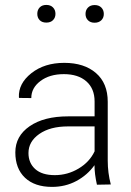

<svg xmlns="http://www.w3.org/2000/svg" viewBox="-20 -733 522 764"><path d="M187 10.7Q118.2 10.7 79.6 -25.6Q41 -62 41 -126.7Q41 -191.4 97.9 -230.7Q154.8 -270 251.5 -270H356.4V-329.1Q356.4 -380.4 323.7 -409.2Q291 -438 234.1 -438Q177.2 -438 140.9 -410.6Q104.5 -383.3 104.5 -342.8L56.2 -343.3L55.2 -345.7Q52.7 -400.4 104.7 -441.7Q156.7 -482.9 235.8 -482.9Q314.9 -482.9 361.8 -442.4Q408.7 -401.9 408.7 -328.1V-94.2Q408.7 -44.9 420.9 1L365.7 2Q356 -41 356 -75.7Q328.1 -36.6 284.2 -12.9Q240.2 10.7 187 10.7ZM93.3 -124Q93.3 -84.5 120.1 -60.3Q147 -36.1 198 -36.1Q249 -36.1 292.7 -62.3Q336.4 -88.4 356.4 -130.9V-230H250.5Q179.7 -230 136.5 -200Q93.3 -169.9 93.3 -124ZM383.1 -652.3Q373 -642.6 356.4 -642.6Q339.8 -642.6 330.1 -652.3Q320.3 -662.1 320.3 -677.5Q320.3 -692.9 330.1 -702.9Q339.8 -712.9 356.7 -712.9Q373.5 -712.9 383.3 -702.9Q393.1 -692.9 393.1 -677.5Q393.1 -662.1 383.1 -652.3ZM200.7 -678Q200.7 -662.6 190.9 -652.8Q181.2 -643.1 164.3 -643.1Q147.5 -643.1 137.9 -652.8Q128.4 -662.6 128.4 -678Q128.4 -693.4 137.9 -703.4Q147.5 -713.4 164.3 -713.4Q181.2 -713.4 190.9 -703.4Q200.7 -693.4 200.7 -678Z"/></svg>

Font: Yantramanav Light
Style: Regular
Weight: 300
Version: Version 1.001;PS 1.0;hotconv 1.0.72;makeotf.lib2.5.5900; ttf